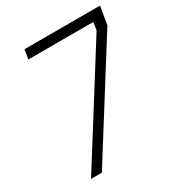

<svg xmlns="http://www.w3.org/2000/svg" viewBox="-167 -811 858 923"><g transform="rotate(-30 262.0 -350.0)"><path d="M450 -605 457 -648H96L105 -700H524L507 -600L130 0H70Z"/></g></svg>

Font: Chakra Petch Light
Style: Italic
Weight: 300
Italic angle: -10°
Designer: Katatrad Aksorn Co.,Ltd.
Foundry: Cadson Demak Co.,Ltd.
Version: Version 1.000; ttfautohint (v1.6)